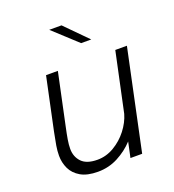

<svg xmlns="http://www.w3.org/2000/svg" viewBox="-135 -842 863 955"><g transform="rotate(-20 296.0 -365.0)"><path d="M221 9Q164 9 129.8 -11Q95.5 -31 80.2 -63.2Q65 -95.5 65 -132Q65 -157.5 69.5 -184.5Q74 -211.5 82.5 -253L141.5 -531H204L146.5 -260Q138 -221 133.5 -194Q129 -167 129 -145Q129 -103.5 155.2 -75.8Q181.5 -48 239 -48Q285.5 -48 327.2 -72.8Q369 -97.5 399 -136.2Q429 -175 441 -217L508 -531H569.5L457 0H395L412.5 -81.5Q376.5 -42.5 327.5 -16.8Q278.5 9 221 9ZM413.5 -621H360L233.5 -737.5H298.5Z"/></g></svg>

Font: Epilogue Light
Style: Italic
Weight: 300
Italic angle: -12°
Designer: Tyler Finck
Foundry: Etcetera Type Co
Version: Version 2.111; ttfautohint (v1.8.3)